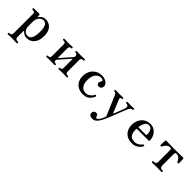

<svg xmlns="http://www.w3.org/2000/svg" viewBox="331 -1832 3398 3398"><g transform="rotate(45 2030.5 -132.5)"><path d="M155 199Q140 199 140 183Q140 166 155 166Q191 166 202.5 151.5Q214 137 214 106V-367Q214 -393 208.5 -401.5Q203 -410 189 -413Q183 -415 171.5 -416.5Q160 -418 154 -419Q141 -421 141 -435Q141 -451 155 -451Q158 -451 176 -451.5Q194 -452 217 -452Q240 -452 259 -452.5Q278 -453 284 -453Q308 -453 308 -431V-400Q308 -393 312 -392Q316 -391 320 -397Q328 -408 343.5 -424Q359 -440 383 -452.5Q407 -465 439 -465Q488 -465 532 -442.5Q576 -420 604 -370Q632 -320 632 -236Q632 -149 603.5 -94Q575 -39 531.5 -13.5Q488 12 441 12Q396 12 369 -4.5Q342 -21 323 -40Q316 -46 312.5 -43.5Q309 -41 309 -35V109Q309 140 324 153Q339 166 374 166Q389 166 389 183Q389 199 374 199Q367 199 346.5 198Q326 197 302.5 196.5Q279 196 262 196Q245 196 222.5 196.5Q200 197 181 198Q162 199 155 199ZM416 -28Q480 -28 503.5 -86.5Q527 -145 527 -242Q527 -302 517.5 -338.5Q508 -375 493 -393.5Q478 -412 459.5 -418.5Q441 -425 423 -425Q398 -425 371.5 -406.5Q345 -388 327 -354Q309 -320 309 -273V-147Q309 -120 322 -92.5Q335 -65 359 -46.5Q383 -28 416 -28Z M923 0Q908 0 908 -17Q908 -33 923 -33Q959 -33 969.5 -45.5Q980 -58 980 -86V-367Q980 -396 969.5 -408Q959 -420 923 -420Q908 -420 908 -436Q908 -453 923 -453Q930 -453 948.5 -452.5Q967 -452 989 -451Q1011 -450 1028 -450Q1053 -450 1081.5 -451.5Q1110 -453 1120 -453Q1135 -453 1135 -436Q1135 -420 1120 -420Q1095 -420 1085 -408Q1075 -396 1075 -365V-138Q1075 -126 1083 -136Q1086 -139 1104.5 -160Q1123 -181 1149 -211Q1175 -241 1201.5 -270.5Q1228 -300 1247 -322Q1266 -344 1270 -349Q1274 -353 1274 -359V-366Q1274 -397 1264.5 -408.5Q1255 -420 1229 -420Q1214 -420 1214 -436Q1214 -453 1229 -453Q1240 -453 1268.5 -451.5Q1297 -450 1322 -450Q1339 -450 1360.5 -451Q1382 -452 1401 -452.5Q1420 -453 1427 -453Q1441 -453 1441 -436Q1441 -420 1427 -420Q1391 -420 1380 -408Q1369 -396 1369 -367V-86Q1369 -58 1380 -45.5Q1391 -33 1427 -33Q1441 -33 1441 -17Q1441 0 1427 0Q1420 0 1401 -1Q1382 -2 1360.5 -2.5Q1339 -3 1322 -3Q1297 -3 1268.5 -1.5Q1240 0 1229 0Q1214 0 1214 -17Q1214 -33 1229 -33Q1255 -33 1264.5 -45Q1274 -57 1274 -88V-297Q1274 -302 1271 -303Q1268 -304 1265 -300Q1261 -296 1242 -274.5Q1223 -253 1197.5 -223.5Q1172 -194 1146 -164.5Q1120 -135 1101.5 -114Q1083 -93 1080 -89Q1075 -83 1075 -77Q1075 -52 1086.5 -42.5Q1098 -33 1120 -33Q1135 -33 1135 -17Q1135 0 1120 0Q1110 0 1081.5 -1.5Q1053 -3 1028 -3Q1011 -3 989 -2.5Q967 -2 948.5 -1Q930 0 923 0Z M1839 12Q1780 12 1728.5 -12Q1677 -36 1645 -87Q1613 -138 1613 -219Q1613 -286 1642 -342Q1671 -398 1725.5 -431.5Q1780 -465 1854 -465Q1894 -465 1930 -450.5Q1966 -436 1988.5 -410.5Q2011 -385 2011 -350Q2011 -324 1993.5 -304Q1976 -284 1949 -284Q1924 -284 1908.5 -298Q1893 -312 1894 -334Q1894 -352 1903 -363Q1912 -374 1919 -391Q1925 -402 1910.5 -414.5Q1896 -427 1861 -427Q1832 -427 1799.5 -408Q1767 -389 1744 -343.5Q1721 -298 1721 -219Q1721 -131 1760.5 -84.5Q1800 -38 1858 -38Q1897 -38 1926 -54Q1955 -70 1974 -92Q1993 -114 2001 -133Q2008 -149 2024 -142Q2038 -136 2033 -120Q2023 -94 2001.5 -63Q1980 -32 1941 -10Q1902 12 1839 12Z M2265 200Q2226 200 2204 181.5Q2182 163 2182 135Q2182 108 2199 91Q2216 74 2242 74Q2263 74 2274 84.5Q2285 95 2290 108.5Q2295 122 2300 132.5Q2305 143 2314 143Q2329 143 2344 128Q2359 113 2371.5 91.5Q2384 70 2393 50Q2402 30 2406 20Q2412 5 2411.5 -5.5Q2411 -16 2404 -30Q2401 -37 2390.5 -62Q2380 -87 2364.5 -122.5Q2349 -158 2332.5 -197.5Q2316 -237 2300.5 -273Q2285 -309 2274.5 -334Q2264 -359 2261 -366Q2248 -393 2236.5 -406.5Q2225 -420 2205 -420Q2190 -420 2190 -437Q2190 -443 2194 -448Q2198 -453 2205 -453Q2216 -453 2241.5 -451.5Q2267 -450 2292 -450Q2317 -450 2347.5 -451.5Q2378 -453 2388 -453Q2395 -453 2398.5 -448Q2402 -443 2402 -437Q2402 -420 2388 -420Q2365 -420 2357.5 -410Q2350 -400 2355 -387Q2357 -380 2368 -353.5Q2379 -327 2393.5 -292Q2408 -257 2422.5 -222.5Q2437 -188 2447 -164Q2457 -140 2458 -137Q2460 -130 2464.5 -130Q2469 -130 2471 -135Q2473 -142 2481 -162Q2489 -182 2499.5 -208.5Q2510 -235 2520 -262Q2530 -289 2538 -310Q2546 -331 2549 -339Q2562 -380 2547.5 -400Q2533 -420 2502 -420Q2487 -420 2487 -437Q2487 -443 2491 -448Q2495 -453 2502 -453Q2512 -453 2532 -451.5Q2552 -450 2577 -450Q2602 -450 2624.5 -451.5Q2647 -453 2658 -453Q2665 -453 2669 -448Q2673 -443 2673 -437Q2673 -420 2658 -420Q2639 -420 2618.5 -401.5Q2598 -383 2581 -337Q2578 -330 2566.5 -300.5Q2555 -271 2539 -230.5Q2523 -190 2507 -149Q2491 -108 2479 -76.5Q2467 -45 2462 -34Q2435 32 2407.5 85Q2380 138 2346.5 169Q2313 200 2265 200Z M3068 12Q2962 12 2899.5 -51Q2837 -114 2837 -220Q2837 -287 2864.5 -342.5Q2892 -398 2942.5 -431.5Q2993 -465 3061 -465Q3113 -465 3151 -444.5Q3189 -424 3213.5 -391.5Q3238 -359 3250 -321Q3262 -283 3262 -248Q3262 -233 3243 -233H2959Q2945 -233 2945 -218Q2945 -150 2962 -110.5Q2979 -71 3009 -55Q3039 -39 3078 -39Q3131 -39 3168.5 -63Q3206 -87 3226 -115Q3236 -129 3250 -119Q3262 -110 3254 -95Q3240 -71 3215.5 -46Q3191 -21 3155 -4.5Q3119 12 3068 12ZM2964 -272H3133Q3152 -272 3152 -290Q3152 -327 3143.5 -359Q3135 -391 3115 -410.5Q3095 -430 3059 -430Q3011 -430 2986.5 -390Q2962 -350 2950 -287Q2947 -272 2964 -272Z M3567 0Q3552 0 3552 -17Q3552 -33 3567 -33Q3605 -33 3619.5 -46.5Q3634 -60 3634 -88V-376Q3634 -399 3626.5 -408.5Q3619 -418 3598 -418Q3569 -418 3547 -402.5Q3525 -387 3510 -365.5Q3495 -344 3485 -324Q3481 -313 3466 -315Q3451 -317 3451 -329Q3451 -334 3451.5 -356Q3452 -378 3453 -401.5Q3454 -425 3454 -434Q3454 -445 3459.5 -449Q3465 -453 3476 -453Q3478 -453 3494.5 -452.5Q3511 -452 3534 -451.5Q3557 -451 3579 -450.5Q3601 -450 3613 -450H3750Q3766 -450 3788 -450.5Q3810 -451 3831.5 -451.5Q3853 -452 3868.5 -452.5Q3884 -453 3886 -453Q3897 -453 3902 -449Q3907 -445 3907 -434Q3908 -425 3908.5 -401.5Q3909 -378 3909.5 -356Q3910 -334 3910 -329Q3910 -317 3895.5 -315Q3881 -313 3876 -324Q3867 -344 3852 -365.5Q3837 -387 3815.5 -402.5Q3794 -418 3764 -418Q3743 -418 3736 -408.5Q3729 -399 3729 -376V-88Q3729 -60 3744 -46.5Q3759 -33 3796 -33Q3810 -33 3810 -17Q3810 0 3796 0Q3789 0 3767.5 -1Q3746 -2 3722.5 -2.5Q3699 -3 3682 -3Q3665 -3 3640.5 -2.5Q3616 -2 3595 -1Q3574 0 3567 0Z"/></g></svg>

Font: Zen Old Mincho SemiBold
Style: Regular
Weight: 600
Version: Version 1.500